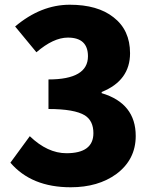

<svg xmlns="http://www.w3.org/2000/svg" viewBox="-20 -778 649 812"><path d="M24 -90 106 -202Q181 -130 261 -130Q375 -130 375 -215Q375 -267 339 -290Q295 -317 185 -317V-442Q352 -442 352 -540Q352 -619 267 -619Q206 -619 134 -557L44 -666Q153 -758 275 -758Q393 -758 460 -705Q530 -651 530 -553Q530 -437 410 -389V-384Q554 -341 554 -203Q554 -103 472 -42Q395 14 279 14Q113 14 24 -90Z"/></svg>

Font: KaiGen Gothic SC Heavy
Style: Bold
Weight: 900
Designer: Ryoko NISHIZUKA Ë•øÂ°öÊ∂ºÂ≠ê (kana & ideographs); Paul D. Hunt (Latin, Greek & Cyrillic); Wenlong ZHANG Âº†ÊñáÈæô (bopom
Version: Version 1.001 October 10, 2014